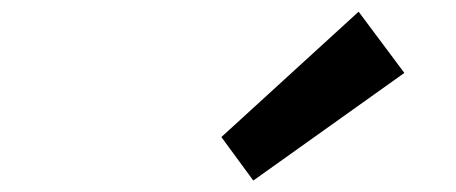

<svg xmlns="http://www.w3.org/2000/svg" viewBox="-20 -1007 788 332"><path d="M600.1 -986.8 679.2 -880.9 418 -694.8 362.8 -770Z"/></svg>

Font: Sinkin Sans 800 Black Italic
Style: Regular
Weight: 900
Italic angle: -112°
Designer: Keith Bates
Foundry: K-Type
Version: Sinkin Sans (version 1.0)  by Keith Bates   •   © 2014   www